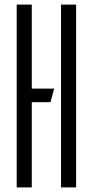

<svg xmlns="http://www.w3.org/2000/svg" viewBox="-20 -820 406 840"><path d="M53 0V-800H119V-432.5H217L201 -373H119V0ZM247 0V-800H313V0Z"/></svg>

Font: Big Shoulders Stencil Display
Style: Regular
Weight: 400
Designer: Patric King
Foundry: XO Type Co
Version: Version 1.000